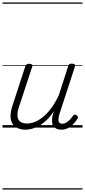

<svg xmlns="http://www.w3.org/2000/svg" viewBox="-20 -1030 686 1550"><path d="M186 17Q139 17 107 -4.5Q75 -26 67 -68.5Q59 -111 80 -175L184 -494Q189 -506 195.5 -510.5Q202 -515 215 -515Q232 -515 238 -509Q244 -503 240 -491L133 -167Q119 -125 121 -94.5Q123 -64 142.5 -48.5Q162 -33 200 -33Q228 -33 260.5 -45.5Q293 -58 327 -85.5Q361 -113 393.5 -156.5Q426 -200 455 -262L530 -495Q534 -508 540 -512Q546 -516 559 -516Q576 -516 582.5 -510.5Q589 -505 585 -493L461 -113Q453 -87 452 -68Q451 -49 459 -40Q467 -31 483 -31Q499 -31 515 -40.5Q531 -50 544.5 -64.5Q558 -79 568 -93Q572 -101 579 -104Q586 -107 597 -100Q608 -94 609 -86.5Q610 -79 605 -71Q593 -51 574.5 -31Q556 -11 531 3Q506 17 476 17Q452 17 435.5 9Q419 1 410 -13.5Q401 -28 400 -49Q399 -70 404 -97L415 -132Q387 -90 357 -61Q327 -32 296.5 -15Q266 2 238 9.5Q210 17 186 17ZM0 490H646V500H0ZM0 -20H646V0H0ZM0 -505H646V-500H0ZM0 -1010H646V-1000H0Z"/></svg>

Font: Playwrite BE VLG Guides
Style: Regular
Weight: 400
Designer: Veronika Burian, José Scaglione
Foundry: TypeTogether
Version: Version 1.003